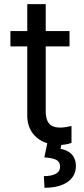

<svg xmlns="http://www.w3.org/2000/svg" viewBox="-20 -696 406 931"><path d="M317.1 -545.5H201.7V-676.1H112.2V-545.5H30.5V-470.9H112.2V-134.6C112.2 -62.1 155.9 -18.1 209.2 -1.1L195 67.1C248.6 71.4 271.3 80.3 271.3 112.6C271.3 145.2 238.3 158 192.8 158L195.7 214.5C295.5 214.5 348 171.5 348 109.7C348 55 311.1 31.6 273.4 25.9L277.3 6.7C301.1 5.3 316.8 0.4 326.7 -3.2V-85.2C308.6 -81 290.5 -77.4 272.4 -77.4C235.8 -77.4 201.7 -88.8 201.7 -157.3V-470.9H317.1Z"/></svg>

Font: Margiela Sans Text
Style: Regular
Weight: 400
Designer: Stefan Endress, Andreas Faust
Version: Version 1.100;FEAKit 1.0